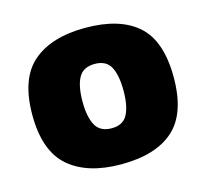

<svg xmlns="http://www.w3.org/2000/svg" viewBox="-79 -571 717 669"><g transform="rotate(-15 280.0 -236.0)"><path d="M281 10Q159 10 92 -48Q25 -106 25 -236Q25 -367 92 -424.5Q159 -482 281 -482Q406 -482 470.5 -424.5Q535 -367 535 -236Q535 -106 470.5 -48Q406 10 281 10ZM281 -120Q322 -120 338 -150.5Q354 -181 354 -236Q354 -292 338 -322Q322 -352 281 -352Q239 -352 222.5 -322Q206 -292 206 -236Q206 -181 222.5 -150.5Q239 -120 281 -120Z"/></g></svg>

Font: Rowdies
Style: Regular
Weight: 400
Designer: Jaikishan Patel
Version: Version 1.000; ttfautohint (v1.8.3)